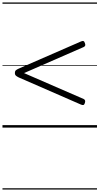

<svg xmlns="http://www.w3.org/2000/svg" viewBox="-20 -1030 803 1550"><path d="M633 -186 131 -405Q115 -413 107.5 -420Q100 -427 100 -440Q100 -455 107.5 -462Q115 -469 131 -476L633 -695Q646 -701 653.5 -698.5Q661 -696 665 -683Q670 -671 668 -663Q666 -655 655 -650L174 -440L655 -231Q665 -226 667 -218Q669 -210 665 -198Q661 -185 653.5 -182.5Q646 -180 633 -186ZM0 490H763V500H0ZM0 -20H763V0H0ZM0 -505H763V-500H0ZM0 -1010H763V-1000H0Z"/></svg>

Font: Playwrite ES Guides
Style: Regular
Weight: 400
Designer: Veronika Burian, José Scaglione
Foundry: TypeTogether
Version: Version 1.003